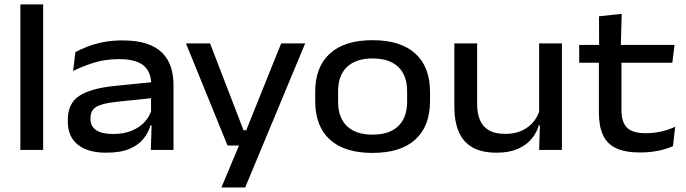

<svg xmlns="http://www.w3.org/2000/svg" viewBox="-20 -681 3115 872"><path d="M72.5 0V-661H176V0Z M665 0 669 -127.5 666 -146V-277.5L666.5 -298Q666.5 -355.5 631.2 -384Q596 -412.5 520.5 -412.5Q457.5 -412.5 405.5 -396Q353.5 -379.5 312 -358.5L322.5 -444.5Q345.5 -457 377 -469.2Q408.5 -481.5 448.5 -489.5Q488.5 -497.5 536.5 -497.5Q601 -497.5 645.5 -482.8Q690 -468 717 -440.8Q744 -413.5 756 -376.5Q768 -339.5 768 -295V0ZM462.5 12.5Q379 12.5 333.5 -24Q288 -60.5 288 -128V-137.5Q288 -211 339.5 -245.2Q391 -279.5 498.5 -290.5L677 -308.5L680.5 -236.5L508.5 -218.5Q443 -211.5 417 -195.5Q391 -179.5 391 -145.5V-140Q391 -107.5 416.8 -90Q442.5 -72.5 493 -72.5Q543 -72.5 579.2 -87.8Q615.5 -103 638 -128.2Q660.5 -153.5 668.5 -183.5L683 -111.5H663.5Q654 -78.5 631.2 -50.2Q608.5 -22 567.8 -4.8Q527 12.5 462.5 12.5Z M1144 -89.5 1086 -59 1257 -484H1366L1093.5 170.5H985.5L1083 -62L1126.5 -20H1013.5L824.5 -484H934L1086 -89.5Z M1672 13.5Q1544.5 13.5 1478 -47.2Q1411.5 -108 1411.5 -222.5V-263.5Q1411.5 -377 1478.2 -437.8Q1545 -498.5 1672 -498.5Q1799.5 -498.5 1866.2 -437.8Q1933 -377 1933 -263.5V-222.5Q1933 -108 1866.2 -47.2Q1799.5 13.5 1672 13.5ZM1672 -69.5Q1748 -69.5 1788.5 -108Q1829 -146.5 1829 -219.5V-266.5Q1829 -338.5 1788.8 -377Q1748.5 -415.5 1672 -415.5Q1596.5 -415.5 1556 -377Q1515.5 -338.5 1515.5 -266.5V-219.5Q1515.5 -146.5 1556 -108Q1596.5 -69.5 1672 -69.5Z M2147 -484V-207.5Q2147 -168 2159 -137.8Q2171 -107.5 2199 -90.2Q2227 -73 2274.5 -73Q2319 -73 2351.2 -88.2Q2383.5 -103.5 2404 -129.2Q2424.5 -155 2432.5 -186.5L2448 -111.5H2427Q2417.5 -78 2393.8 -49.8Q2370 -21.5 2331 -4.5Q2292 12.5 2235.5 12.5Q2167.5 12.5 2125.2 -12Q2083 -36.5 2063.2 -83.2Q2043.5 -130 2043.5 -196.5V-484ZM2532 -484V0H2428.5L2432.5 -127L2428.5 -137V-484Z M2887.5 11.5Q2818.5 11.5 2777.5 -8.2Q2736.5 -28 2718.2 -68.2Q2700 -108.5 2700 -168.5V-434.5H2802.5V-180Q2802.5 -126.5 2827.5 -101.2Q2852.5 -76 2913 -76Q2949.5 -76 2983.5 -83.8Q3017.5 -91.5 3046.5 -105.5L3036.5 -17.5Q3007.5 -4 2969 3.8Q2930.5 11.5 2887.5 11.5ZM2610.5 -396V-477H3043.5L3033.5 -396ZM2701 -468 2700.5 -607 2803.5 -618 2799.5 -468Z"/></svg>

Font: Anek Gujarati SemiExpanded Medium
Style: Regular
Weight: 500
Width: 6
Designer: Mrunmayee Ghaisas (Gujarati), Yesha Goshar (Latin)
Foundry: Ek Type
Version: Version 1.003